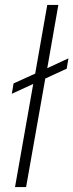

<svg xmlns="http://www.w3.org/2000/svg" viewBox="-20 -760 298 780"><path d="M41 0 115 -419 28 -379 35 -421 123 -461 172 -740H217L172 -483L258 -523L251 -481L164 -441L86 0Z"/></svg>

Font: Poppins ExtraLight
Style: Italic
Weight: 275
Italic angle: -10°
Designer: Ninad Kale (Devanagari), Jonny Pinhorn (Latin)
Foundry: Indian Type Foundry
Version: Version 3.200;PS 1.000;hotconv 16.6.54;makeotf.lib2.5.65590